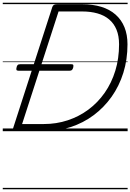

<svg xmlns="http://www.w3.org/2000/svg" viewBox="-20 -950 944 1390"><path d="M96 0Q68 0 74 -19L359 -900Q363 -910 370 -914.5Q377 -919 393 -919H577Q653 -919 713.5 -900.5Q774 -882 816.5 -844.5Q859 -807 881 -753Q903 -699 903 -629Q903 -519 873 -423Q843 -327 788 -249.5Q733 -172 658 -116Q583 -60 491 -30Q399 0 297 0ZM140 -52H297Q388 -52 470 -79Q552 -106 620 -156.5Q688 -207 738 -278.5Q788 -350 815 -438.5Q842 -527 842 -629Q842 -690 823.5 -735Q805 -780 770 -809.5Q735 -839 685.5 -853Q636 -867 575 -867H404ZM114 -438Q101 -438 99 -444.5Q97 -451 100 -462Q102 -473 107.5 -479Q113 -485 126 -485H496Q510 -485 511 -478Q512 -471 510 -461Q507 -450 501.5 -444Q496 -438 484 -438ZM0 410H904V420H0ZM0 -20H904V0H0ZM0 -505H904V-500H0ZM0 -930H904V-920H0Z"/></svg>

Font: Playwrite DE LA Guides
Style: Regular
Weight: 400
Designer: Veronika Burian, José Scaglione
Foundry: TypeTogether
Version: Version 1.003